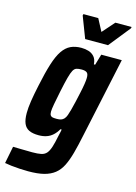

<svg xmlns="http://www.w3.org/2000/svg" viewBox="-166 -767 737 1039"><g transform="rotate(15 202.5 -247.5)"><path d="M99 202Q76 202 51 200.5Q26 199 4 196.5Q-18 194 -33 191L-14 95Q11 96 29.5 96Q48 96 64 96.5Q80 97 93 97Q125 97 143.5 93Q162 89 173 76.5Q184 64 192 39.5Q200 15 208 -26Q211 -37 213 -47.5Q215 -58 216 -63H209Q197 -42 181.5 -28Q166 -14 146.5 -7.5Q127 -1 103 -1Q70 -1 49.5 -10.5Q29 -20 19.5 -42Q10 -64 10 -101Q10 -130 16 -169Q22 -208 33 -259Q49 -336 65 -386.5Q81 -437 100.5 -465.5Q120 -494 145.5 -506Q171 -518 205 -518Q225 -518 244.5 -512.5Q264 -507 277.5 -492Q291 -477 293 -449H300L318 -510H433L337 -62Q325 -4 313 40Q301 84 285.5 115Q270 146 246 165Q222 184 187 193Q152 202 99 202ZM175 -112Q189 -112 198.5 -115Q208 -118 215.5 -126Q223 -134 228 -148Q232 -159 238 -180.5Q244 -202 250 -229Q256 -256 262 -283Q268 -310 271.5 -332.5Q275 -355 275 -366Q276 -389 267 -397Q258 -405 237 -405Q219 -405 208 -401.5Q197 -398 189.5 -384.5Q182 -371 174 -341.5Q166 -312 155 -259Q146 -216 140.5 -185.5Q135 -155 135 -142Q135 -128 139.5 -121.5Q144 -115 152.5 -113.5Q161 -112 175 -112ZM212 -569 166 -689 168 -697H251L287 -629L347 -697H438L436 -689L340 -569Z"/></g></svg>

Font: Saira Condensed
Style: Bold Italic
Weight: 700
Width: 3
Italic angle: -12°
Designer: Hector Gatti with collaboration of the Omnibus-Type team
Foundry: Omnibus-Type
Version: Version 1.101